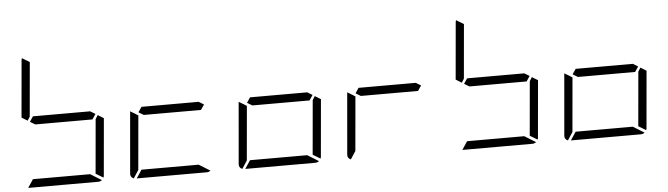

<svg xmlns="http://www.w3.org/2000/svg" viewBox="-55 -1205 5005 1438"><g transform="rotate(-5 2448.0 -486.0)"><path d="M181 -735 163 -531 145 -502 101 -529 139 -959Q139 -964 143 -972L199 -938ZM671 -498 715 -471 677 -41Q677 -36 673 -28L617 -62L635 -265L653 -469ZM629 -469H405H199L161 -492L187 -531H411H617L655 -508ZM576 -62 660 -10Q647 0 632 0H364H105L146 -62H370Z M1445 -469H1221H1015L977 -492L1003 -531H1227H1433L1471 -508ZM1392 -62 1476 -10Q1463 0 1448 0H1180H921L962 -62H1186ZM899 -2Q872 -13 875 -41L915 -500V-505L954 -482L966 -474L974 -469L956 -265L938 -62Z M2303 -498 2347 -471 2309 -41Q2309 -36 2305 -28L2249 -62L2267 -265L2285 -469ZM2261 -469H2037H1831L1793 -492L1819 -531H2043H2249L2287 -508ZM2208 -62 2292 -10Q2279 0 2264 0H1996H1737L1778 -62H2002ZM1715 -2Q1688 -13 1691 -41L1731 -500V-505L1770 -482L1782 -474L1790 -469L1772 -265L1754 -62Z M3077 -469H2853H2647L2609 -492L2635 -531H2859H3065L3103 -508ZM2531 -2Q2504 -13 2507 -41L2547 -500V-505L2586 -482L2598 -474L2606 -469L2588 -265L2570 -62Z M3445 -735 3427 -531 3409 -502 3365 -529 3403 -959Q3403 -964 3407 -972L3463 -938ZM3935 -498 3979 -471 3941 -41Q3941 -36 3937 -28L3881 -62L3899 -265L3917 -469ZM3893 -469H3669H3463L3425 -492L3451 -531H3675H3881L3919 -508ZM3840 -62 3924 -10Q3911 0 3896 0H3628H3369L3410 -62H3634Z M4751 -498 4795 -471 4757 -41Q4757 -36 4753 -28L4697 -62L4715 -265L4733 -469ZM4709 -469H4485H4279L4241 -492L4267 -531H4491H4697L4735 -508ZM4656 -62 4740 -10Q4727 0 4712 0H4444H4185L4226 -62H4450ZM4163 -2Q4136 -13 4139 -41L4179 -500V-505L4218 -482L4230 -474L4238 -469L4220 -265L4202 -62Z"/></g></svg>

Font: DSEG7 Modern
Style: Light Italic
Weight: 300
Italic angle: -5°
Designer: Keshikan(Twitter:@keshinomi_88pro)
Version: Version 0.46